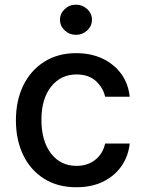

<svg xmlns="http://www.w3.org/2000/svg" viewBox="-20 -776 608 807"><path d="M301.1 11Q221.9 11 165 -25Q108 -61.1 77.4 -124.6Q46.9 -188.2 46.9 -270.2Q46.9 -353.7 78.1 -417.3Q109.4 -480.8 166.4 -516.7Q223.4 -552.6 300.1 -552.6Q362.2 -552.6 410.9 -529.7Q459.5 -506.7 489.5 -465.6Q519.5 -424.4 525.2 -369.3H421.9Q413.4 -407.7 383 -435.4Q352.6 -463.1 301.8 -463.1Q235.4 -463.1 194.8 -411.8Q154.1 -360.4 154.1 -272.7Q154.1 -183.6 194.2 -131.2Q234.4 -78.8 301.8 -78.8Q347.3 -78.8 379.6 -103.7Q411.9 -128.6 421.9 -172.6H525.2Q519.5 -119.7 490.8 -78.1Q462 -36.6 413.9 -12.8Q365.8 11 301.1 11ZM299.4 -629.6Q271.7 -629.6 252 -648.3Q232.2 -666.9 232.2 -692.8Q232.2 -719.1 252 -737.7Q271.7 -756.4 299.4 -756.4Q326.7 -756.4 346.6 -737.7Q366.5 -719.1 366.5 -692.8Q366.5 -666.9 346.6 -648.3Q326.7 -629.6 299.4 -629.6Z"/></svg>

Font: Inter Zeller Medium
Style: Regular
Weight: 500
Designer: Rasmus Andersson; Joe Bland
Foundry: zeller
Version: Version 3.015;git-dec3a8cb1